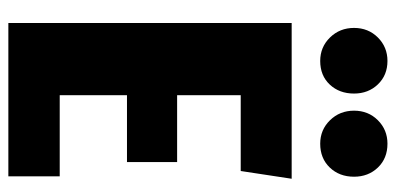

<svg xmlns="http://www.w3.org/2000/svg" viewBox="-270 -700 970 471"><g transform="rotate(90 215.5 -465.0)"><path d="M400 -570H214V-414H378V-291H214V-126H413V0H37V-695H419ZM210 -848Q210 -812 188 -788.5Q166 -765 130 -765Q96 -765 72.5 -789Q49 -813 49 -848Q49 -883 72.5 -906.5Q96 -930 130 -930Q165 -930 187.5 -906.5Q210 -883 210 -848ZM414 -848Q414 -812 391.5 -788.5Q369 -765 333 -765Q299 -765 275.5 -789Q252 -813 252 -848Q252 -883 275.5 -906.5Q299 -930 333 -930Q369 -930 391.5 -906.5Q414 -883 414 -848Z"/></g></svg>

Font: Fira Sans Compressed ExtraBold
Style: Regular
Weight: 800
Width: 1
Designer: bBox Type GmbH & Carrois Corporate GbR & Edenspiekermann AG
Foundry: bBox Type GmbH & Carrois Corporate GbR & Edenspiekermann AG
Version: Version 4.301